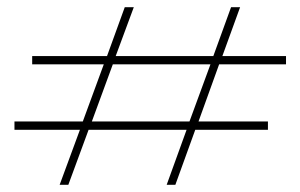

<svg xmlns="http://www.w3.org/2000/svg" viewBox="-20 -510 831 531"><path d="M20 -151V-174H209L267 -332H69V-355H276L325 -490H350L300 -355H570L619 -490H644L595 -355H771V-332H586L529 -174H721V-151H520L465 1H441L496 -151H225L169 1H145L201 -151ZM234 -174H504L562 -332H292Z"/></svg>

Font: BhuTuka Expanded One
Style: Regular
Weight: 400
Designer: Erin McLaughlin
Version: Version 1.000; ttfautohint (v1.8.3)